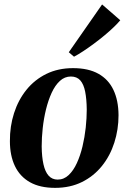

<svg xmlns="http://www.w3.org/2000/svg" viewBox="-20 -850 590 882"><path d="M315.5 -537Q386 -537 432 -511.2Q478 -485.5 501 -437.2Q524 -389 524.5 -321Q524.5 -255 505.2 -194.8Q486 -134.5 448.5 -87.8Q411 -41 356.8 -14Q302.5 13 233 13Q163.5 13 117.5 -13Q71.5 -39 48.5 -87.2Q25.5 -135.5 25.5 -201.5Q25 -269.5 44.5 -330.2Q64 -391 101.5 -437.5Q139 -484 193 -510.5Q247 -537 315.5 -537ZM305.5 -498.5Q277 -498.5 255 -478.2Q233 -458 217.2 -423.5Q201.5 -389 191.2 -347Q181 -305 176.2 -261Q171.5 -217 171.5 -177.5Q172 -129 179.8 -94.8Q187.5 -60.5 203.5 -42.8Q219.5 -25 245 -25Q273.5 -25 295.5 -45.8Q317.5 -66.5 333.2 -101Q349 -135.5 359 -177.5Q369 -219.5 373.8 -263.5Q378.5 -307.5 378.5 -347Q378 -395 371.2 -429Q364.5 -463 348.8 -480.8Q333 -498.5 305.5 -498.5ZM296 -610 449 -829.5 532.5 -757Q521 -743 502 -724.8Q483 -706.5 459.5 -687Q436 -667.5 411 -649Q386 -630.5 362.5 -615Q339 -599.5 320 -589.5Z"/></svg>

Font: Merriweather 96pt
Style: Bold Italic
Weight: 700
Italic angle: -7.8°
Version: Version 2.101